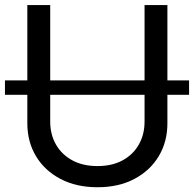

<svg xmlns="http://www.w3.org/2000/svg" viewBox="-23 -748 787 779"><path d="M744.1 -421.9V-363.3H-2.9V-421.9ZM372.6 11.7Q286.6 11.7 222.4 -22Q158.2 -55.7 123 -114.3Q87.9 -172.9 87.9 -247.6V-727.5H180.7V-254.9Q180.7 -202.6 203.9 -161.9Q227.1 -121.1 270 -97.7Q313 -74.2 372.6 -74.2Q432.1 -74.2 474.9 -97.7Q517.6 -121.1 540.5 -161.9Q563.5 -202.6 563.5 -254.9V-727.5H656.2V-247.6Q656.2 -172.9 621.1 -114.3Q585.9 -55.7 522.2 -22Q458.5 11.7 372.6 11.7Z"/></svg>

Font: Adwaita Sans
Style: Regular
Weight: 400
Designer: Rasmus Andersson
Foundry: rsms
Version: Version 4.001;git-9221beed3